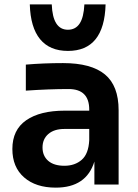

<svg xmlns="http://www.w3.org/2000/svg" viewBox="-20 -837 628 871"><path d="M288.1 -606Q205.6 -606 161.9 -659.2Q118.2 -712.4 115.2 -816.9H214.8Q219.2 -702.1 288.1 -702.1Q322.8 -702.1 341.3 -730.2Q359.9 -758.3 362.8 -816.9H459Q453.1 -606 288.1 -606ZM232.9 14.2Q142.6 14.2 89.4 -32.2Q36.1 -78.6 36.1 -161.1Q36.1 -248 98.9 -291.5Q161.6 -335 273.9 -335H384.8V-339.8Q384.8 -433.1 291 -433.1Q202.6 -433.1 97.2 -425.8V-543.9Q177.7 -550.8 266.1 -550.8Q393.6 -550.8 455.8 -499.5Q518.1 -448.2 518.1 -336.9V0H408.2V-104Q371.6 14.2 232.9 14.2ZM272 -85Q319.8 -85 350.8 -112.1Q381.8 -139.2 384.8 -201.2V-252H272Q225.6 -252 199.2 -229Q172.9 -206.1 172.9 -168Q172.9 -129.9 198.7 -107.4Q224.6 -85 272 -85Z"/></svg>

Font: Sora SemiBold
Style: Regular
Weight: 600
Designer: Jonathan Barnbrook, Julián Moncada
Foundry: Barnbrook Fonts
Version: Version 2.000